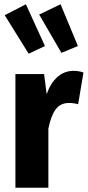

<svg xmlns="http://www.w3.org/2000/svg" viewBox="-20 -877 410 897"><path d="M370 -538 345 -390Q324 -396 303 -396Q262 -396 240 -366Q218 -336 206 -276V0H52V-531H186L198 -437Q216 -489 248.5 -517.5Q281 -546 323 -546Q350 -546 370 -538ZM190 -662 114 -626 2 -806 101 -857ZM344 -662 267 -630 163 -809 263 -857Z"/></svg>

Font: Fira Sans Condensed
Style: Bold
Weight: 700
Width: 3
Designer: bBox Type GmbH & Carrois Corporate GbR & Edenspiekermann AG
Foundry: bBox Type GmbH & Carrois Corporate GbR & Edenspiekermann AG
Version: Version 4.301